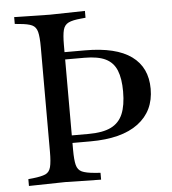

<svg xmlns="http://www.w3.org/2000/svg" viewBox="-52 -760 727 811"><g transform="rotate(-5 312.0 -355.0)"><path d="M38 3V-26L58 -28Q94 -32 111 -39.5Q128 -47 133.5 -68.5Q139 -90 139 -133V-577Q139 -620 133.5 -641.5Q128 -663 111 -671Q94 -679 58 -682L38 -684V-713L189 -710L338 -713V-684L318 -682Q283 -679 265.5 -670.5Q248 -662 242.5 -641Q237 -620 237 -577V-133Q237 -90 242.5 -68.5Q248 -47 265.5 -39Q283 -31 319 -28L344 -26V3L192 0ZM224 -162V-194H308Q368 -194 403 -211Q438 -228 453.5 -264.5Q469 -301 469 -360Q469 -415 455 -449.5Q441 -484 408.5 -500Q376 -516 319 -516H224V-547H324Q455 -547 520.5 -499.5Q586 -452 586 -361Q586 -267 516 -214.5Q446 -162 313 -162Z"/></g></svg>

Font: Baskervville Medium
Style: Regular
Weight: 500
Version: Version 1.100